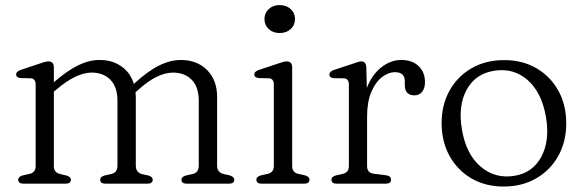

<svg xmlns="http://www.w3.org/2000/svg" viewBox="-20 -706 2244 738"><path d="M187 -447.5V-390Q238.5 -434.5 280.5 -455Q322.5 -475.5 362.5 -475.5Q411.5 -475.5 446.5 -451Q481.5 -426.5 494.5 -383.5Q547 -432 590.8 -453.8Q634.5 -475.5 675 -475.5Q737 -475.5 775.8 -437Q814.5 -398.5 814.5 -333V-69Q814.5 -43 840 -37L862.5 -32Q880.5 -26.5 880.5 -15.5Q880.5 0 860.5 0H698Q677.5 0 677.5 -15.5Q677.5 -26.5 695 -31.5L720 -37Q744 -42.5 744 -69V-318Q744 -372 716.8 -399.5Q689.5 -427 645 -427Q616 -427 582.2 -410.8Q548.5 -394.5 509.5 -359L501 -351.5Q502 -342.5 502 -333V-69Q502 -43 527 -36.5L550 -31.5Q567 -26.5 567 -15.5Q567 0 547 0H385.5Q365 0 365 -15.5Q365 -26.5 382 -31.5L407 -37Q431.5 -42.5 431.5 -69V-318Q431.5 -372 404.2 -399.5Q377 -427 332.5 -427Q303.5 -427 270 -411.2Q236.5 -395.5 197 -362L187 -353.5V-67.5Q187 -42.5 211.5 -37L235 -31.5Q252.5 -26.5 252.5 -15.5Q252.5 0 232 0H70Q50 0 50 -15.5Q50 -27 68 -32L93 -37.5Q117 -43 117 -67.5V-381.5Q117 -403.5 98.5 -405L58.5 -406Q42 -408 42 -419.5Q42 -431.5 60.5 -437.5L129 -460.5Q141 -464.5 150 -467.2Q159 -470 166 -470Q187 -470 187 -447.5Z M1054.5 -579Q1029.5 -579 1013 -594.2Q996.5 -609.5 996.5 -633Q996.5 -656 1013 -671.2Q1029.5 -686.5 1054.5 -686.5Q1080.5 -686.5 1097.2 -671.2Q1114 -656 1114 -633Q1114 -609.5 1097.2 -594.2Q1080.5 -579 1054.5 -579ZM1103 -447.5V-67.5Q1103 -43 1127 -37.5L1151 -32.5Q1169.5 -27 1169.5 -15.5Q1169.5 0 1148.5 0H985.5Q965.5 0 965.5 -15.5Q965.5 -27 983.5 -32L1008.5 -37.5Q1032.5 -43 1032.5 -67.5V-381.5Q1032.5 -403.5 1014 -405L974 -406Q957.5 -408 957.5 -419.5Q957.5 -431.5 976 -437.5L1045 -460.5Q1057 -464.5 1066 -467.2Q1075 -470 1081.5 -470Q1103 -470 1103 -447.5Z M1388 -447 1390 -368Q1410 -419.5 1446 -447.5Q1482 -475.5 1522.5 -475.5Q1564.5 -475.5 1589 -452Q1613.5 -428.5 1613.5 -390.5Q1613.5 -366.5 1602.5 -353Q1591.5 -339.5 1573.5 -339.5Q1536 -339.5 1536 -379V-394Q1536 -428.5 1498.5 -428.5Q1472.5 -428.5 1447.8 -409.2Q1423 -390 1407 -352Q1391 -314 1391 -258V-67.5Q1391 -41 1418 -38L1463 -32.5Q1483 -30 1483 -15.5Q1483 0 1462.5 0H1274Q1254 0 1254 -15.5Q1254 -27 1272 -32L1297 -37.5Q1321 -43 1321 -67.5V-381Q1321 -403.5 1302.5 -405L1262.5 -405.5Q1246 -407.5 1246 -419.5Q1246 -431 1264.5 -437.5L1333 -460Q1345.5 -464.5 1354.2 -467.2Q1363 -470 1368.5 -470Q1387 -470 1388 -447Z M1918 -475Q1988 -475 2041.8 -443.8Q2095.5 -412.5 2126 -357.8Q2156.5 -303 2156.5 -232Q2156.5 -161.5 2126 -106.8Q2095.5 -52 2041.2 -20.5Q1987 11 1916 11Q1846 11 1792.2 -20.2Q1738.5 -51.5 1708 -106.5Q1677.5 -161.5 1677.5 -233Q1677.5 -303 1708 -357.8Q1738.5 -412.5 1792.8 -443.8Q1847 -475 1918 -475ZM1956 -30Q2027 -41 2060.5 -103Q2094 -165 2078.5 -256.5Q2062 -351.5 2007.5 -398.8Q1953 -446 1879.5 -434Q1807.5 -423 1773.8 -361.2Q1740 -299.5 1755.5 -208Q1772 -112.5 1827.5 -65.5Q1883 -18.5 1956 -30Z"/></svg>

Font: Fraunces 9pt Soft Light
Style: Regular
Weight: 300
Version: Version 1.000;[0bf87f6ff]